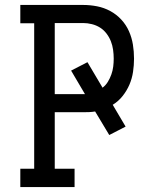

<svg xmlns="http://www.w3.org/2000/svg" viewBox="-20 -755 640 775"><path d="M62 0V-74H118V-661H62V-735H316Q344 -735 372 -729.5Q400 -724 425 -710.5Q450 -697 469.5 -676Q489 -655 500.5 -629Q512 -603 516.5 -575Q521 -547 521 -518Q521 -492 517 -465Q513 -438 502.5 -413.5Q492 -389 475 -367.5Q458 -346 435 -332L487 -244L421 -210L364 -305Q352 -303 340 -302.5Q328 -302 316 -302H201V-74H281V0ZM323 -375 267 -470 333 -504 394 -401Q407 -411 415.5 -425Q424 -439 429.5 -454.5Q435 -470 437 -486Q439 -502 439 -518Q439 -536 436.5 -554Q434 -572 427.5 -588.5Q421 -605 410 -619.5Q399 -634 384 -643.5Q369 -653 351 -657.5Q333 -662 316 -662H201V-375Z"/></svg>

Font: Iosevka Plex Etoile
Style: Regular
Weight: 400
Designer: Belleve Invis
Foundry: Belleve Invis
Version: Version 25.1.1; ttfautohint (v1.8.4)